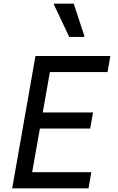

<svg xmlns="http://www.w3.org/2000/svg" viewBox="-20 -1019 640 1039"><path d="M46 0 172 -716H577L562 -629H250L154 -87H474L459 0ZM157 -323.5 172.5 -410.5H483.5L468 -323.5ZM355 -819 272 -993.5 273 -999H379L436.5 -824.5L435.5 -819Z"/></svg>

Font: Google Sans Code
Style: Italic
Weight: 400
Italic angle: -10°
Monospace: yes
Designer: Google Sans Code Authors
Foundry: Google LLC
Version: Version 6.000